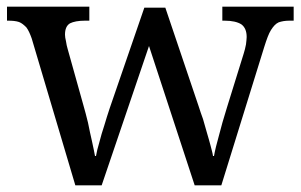

<svg xmlns="http://www.w3.org/2000/svg" viewBox="-20 -556 902 576"><path d="M206 0 75 -441C70 -455 65 -466 59 -474C52 -481 45 -487 37 -490C28 -493 17 -494 4 -494H1V-536H248V-494H235C215 -494 200 -491 190 -486C180 -480 175 -469 175 -452C175 -447 176 -440 178 -432C179 -424 181 -416 183 -409L230 -241C235 -225 239 -207 244 -188C248 -168 252 -149 256 -132C260 -114 263 -99 265 -88H268C270 -99 273 -113 278 -129C282 -145 287 -162 293 -180C298 -198 304 -215 309 -231L413 -533H476L576 -237C580 -225 584 -212 589 -199C593 -185 597 -171 601 -157C605 -143 609 -130 612 -118C615 -106 618 -96 619 -88H622C625 -105 630 -125 637 -150C643 -174 651 -202 661 -234L711 -395C714 -404 716 -413 718 -423C719 -432 720 -440 720 -445C720 -462 715 -475 704 -483C693 -490 676 -494 654 -494H647V-536H861V-494H848C835 -494 825 -492 816 -489C807 -485 800 -477 793 -466C786 -455 780 -438 773 -416L644 0H564L427 -418L285 0H206Z"/></svg>

Font: NameLogos Serif
Style: Regular
Weight: 500
Version: Version 0.1